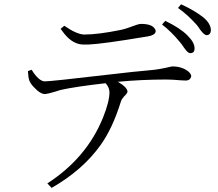

<svg xmlns="http://www.w3.org/2000/svg" viewBox="-20 -831 1040 917"><path d="M269.5 -693.4 287.1 -708Q344.7 -668 380.9 -666Q449.2 -666 558.6 -688.5Q582 -693.4 633.8 -712.9Q645.5 -716.8 654.3 -716.8Q705.1 -716.8 719.7 -693.4Q723.6 -687.5 723.6 -682.6Q723.6 -663.1 681.6 -656.2Q680.7 -656.2 679.7 -656.2Q470.7 -621.1 401.4 -618.2Q388.7 -618.2 378.9 -618.2Q329.1 -618.2 287.1 -669.9Q278.3 -680.7 269.5 -693.4ZM113.3 -491.2 130.9 -498Q165 -443.4 193.4 -442.4Q223.6 -442.4 498 -474.6Q622.1 -489.3 701.2 -496.1Q738.3 -499 792 -511.7Q798.8 -513.7 803.7 -513.7Q848.6 -513.7 878.9 -490.2Q892.6 -478.5 893.6 -466.8Q888.7 -447.3 869.1 -446.3Q864.3 -446.3 845.7 -447.3Q801.8 -451.2 772.5 -451.2Q658.2 -451.2 543 -440.4Q587.9 -414.1 588.9 -393.6Q588.9 -385.7 573.2 -371.1Q561.5 -358.4 557.6 -346.7Q517.6 -217.8 460 -137.7Q375 -18.6 226.6 66.4L206.1 44.9Q393.6 -76.2 471.7 -268.6Q502.9 -345.7 502.9 -391.6Q502 -414.1 484.4 -433.6Q338.9 -417 269.5 -401.4Q259.8 -398.4 241.2 -392.6Q209 -382.8 195.3 -381.8Q172.9 -380.9 140.6 -416Q125 -432.6 120.1 -446.3Q115.2 -459 113.3 -491.2ZM753.9 -713.9 769.5 -731.4Q841.8 -696.3 876 -661.1Q910.2 -627 909.2 -598.6Q909.2 -579.1 891.6 -577.1Q888.7 -577.1 886.7 -577.1Q877 -578.1 859.4 -602.5Q848.6 -619.1 841.8 -627Q796.9 -681.6 753.9 -713.9ZM830.1 -793 844.7 -810.5Q909.2 -781.2 951.2 -748Q987.3 -717.8 987.3 -685.5Q985.4 -663.1 965.8 -663.1Q955.1 -664.1 936.5 -688.5Q925.8 -705.1 918.9 -712.9Q874 -762.7 830.1 -793Z"/></svg>

Font: GenYoMin JP Light
Style: Regular
Weight: 300
Version: Version 1.001;PS 1;hotconv 16.6.51;makeotf.lib2.5.65220 DEVE